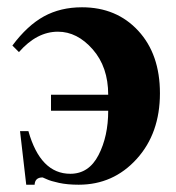

<svg xmlns="http://www.w3.org/2000/svg" viewBox="-20 -493 484 527"><path d="M32 -350 14 -368Q55 -423 100.5 -448Q146 -473 205 -473Q300 -473 359.5 -408.5Q419 -344 419 -237Q419 -127 355 -56.5Q291 14 196 14Q165 14 142 9Q119 4 108.5 -1Q98 -6 97 -6Q76 -6 75 14H52L35 -133H58Q91 -16 173 -16Q224 -16 250.5 -67.5Q277 -119 277 -189H120V-233H277Q277 -309 234.5 -357.5Q192 -406 139 -406Q81 -406 32 -350Z"/></svg>

Font: STIX
Style: Bold
Weight: 700
Designer: MicroPress Inc., with final additions and corrections provided by Coen Hoffman, Elsevier (retired)
Version: Version 1.1.1